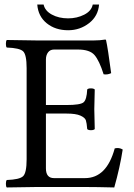

<svg xmlns="http://www.w3.org/2000/svg" viewBox="-20 -823 589 845"><path d="M416 -803.2Q412.1 -752.4 372.1 -721.2Q332 -689.9 279.8 -689.9Q223.6 -689.9 185.8 -720.5Q147.9 -751 144 -803.2H171.9Q177.7 -775.4 208.3 -758.8Q238.8 -742.2 279.8 -742.2Q318.8 -742.2 350.8 -758.5Q382.8 -774.9 388.2 -803.2ZM272.9 -360.8Q334 -360.8 347.9 -372.8Q361.8 -384.8 363.8 -429.2Q367.7 -434.1 379.9 -434.1Q392.1 -434.1 397 -429.2Q395 -369.1 395 -342.8Q395 -324.7 397 -254.9Q392.1 -250 380.1 -250Q368.2 -250 363.8 -254.9Q361.8 -281.7 357.9 -293.5Q354 -305.2 334 -314.2Q314 -323.2 272.9 -323.2H182.1V-82Q182.1 -39.1 217.8 -39.1H354Q449.2 -39.1 484.9 -169.9Q503.9 -174.8 520 -165Q507.8 -85.9 482.9 2Q402.8 0 355 0H140.1Q59.1 1 9.8 2Q5.9 -2 5.9 -13.9Q5.9 -25.9 9.8 -30.8Q65.9 -32.7 81.5 -47.4Q97.2 -62 97.2 -122.1V-522.9Q97.2 -583 81.5 -597.4Q65.9 -611.8 9.8 -613.8Q5.9 -617.7 5.9 -629.9Q5.9 -642.1 9.8 -647L139.2 -645H394Q419.9 -645 442.9 -648.9Q446.8 -648.9 446.8 -646Q454.6 -611.8 469.2 -501Q453.1 -493.2 436 -496.1Q417 -556.2 396 -580.6Q375 -605 323.2 -605H217.8Q200.7 -605 191.4 -592.5Q182.1 -580.1 182.1 -561V-360.8Z"/></svg>

Font: Linux Libertine Capitals
Style: Small Caps
Weight: 400
Designer: Philipp H. Poll
Foundry: Philipp H. Poll
Version: Version 5.1.3